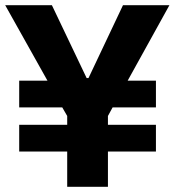

<svg xmlns="http://www.w3.org/2000/svg" viewBox="-26 -720 673 740"><path d="M48 -136H233V0H390V-136H575V-239H390V-273L408 -306H575V-409H466L627 -700H448L315 -419H308L174 -700H-6L157 -409H48V-306H214L233 -273V-239H48Z"/></svg>

Font: Fixel Text Bold
Style: Bold
Weight: 700
Width: 4
Designer: AlfaBravo + MacPaw
Foundry: Kyrylo Tkachov, Marchela Mozhyna, Serhii Makarenko, Maria Weinstein, Zakhar Kryvoshyya
Version: Version 1.211